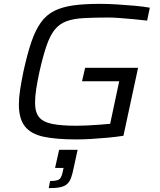

<svg xmlns="http://www.w3.org/2000/svg" viewBox="-20 -716 831 997"><path d="M376 8Q272 8 206.5 -6Q141 -20 109.5 -59.5Q78 -99 78 -174Q78 -207 84.5 -250Q91 -293 102 -346Q122 -437 143 -498.5Q164 -560 192.5 -599.5Q221 -639 262 -659.5Q303 -680 360.5 -688Q418 -696 499 -696Q541 -696 588.5 -693Q636 -690 681 -686Q726 -682 758 -676L744 -609Q710 -613 672.5 -616.5Q635 -620 601 -622.5Q567 -625 542 -625Q468 -625 415 -622Q362 -619 326 -606Q290 -593 265.5 -563.5Q241 -534 222.5 -481Q204 -428 185 -344Q174 -293 168 -253.5Q162 -214 162 -183Q162 -133 183 -107.5Q204 -82 251.5 -72.5Q299 -63 378 -63Q402 -63 433.5 -64.5Q465 -66 497 -68.5Q529 -71 552 -73L599 -294H406L422 -364H697L621 -11Q583 -5 539.5 -1Q496 3 454 5.5Q412 8 376 8ZM233 261 240 224Q265 224 277.5 220Q290 216 296 205.5Q302 195 306 175L310 156H266L287 62H383L363 154Q357 185 349.5 206Q342 227 329 239Q316 251 293.5 256Q271 261 233 261Z"/></svg>

Font: Saira Expanded
Style: Italic
Weight: 400
Width: 7
Italic angle: -12°
Designer: Hector Gatti with collaboration of the Omnibus-Type team
Foundry: Omnibus-Type
Version: Version 1.101